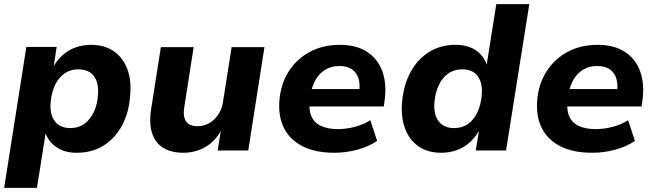

<svg xmlns="http://www.w3.org/2000/svg" viewBox="-20 -725 3157 925"><path d="M0 180 107 -499H253L239 -407Q260 -442 287.5 -464.5Q315 -487 348.5 -498Q382 -509 419 -509Q484 -509 528.5 -478Q573 -447 593.5 -392Q614 -337 607 -266Q602 -186 569.5 -123.5Q537 -61 481 -25Q425 11 349 11Q293 11 254 -14.5Q215 -40 199 -84H200L158 180ZM319 -108Q358 -108 386 -128Q414 -148 431.5 -184.5Q449 -221 452 -267Q457 -325 432.5 -358Q408 -391 357 -391Q319 -391 290.5 -371Q262 -351 245 -315Q228 -279 224 -232Q219 -174 244 -141Q269 -108 319 -108Z M863 11Q806 11 767 -12.5Q728 -36 712.5 -84Q697 -132 709 -205L755 -498H913L868 -210Q863 -181 868 -159.5Q873 -138 889 -127.5Q905 -117 932 -117Q963 -117 988.5 -132Q1014 -147 1031.5 -173Q1049 -199 1054 -232L1096 -498H1254L1176 0H1029L1044 -97H1045Q1017 -44 969 -16.5Q921 11 863 11Z M1591 11Q1499 11 1437.5 -20.5Q1376 -52 1348 -108.5Q1320 -165 1326 -240Q1332 -319 1370 -379.5Q1408 -440 1471.5 -474.5Q1535 -509 1618 -509Q1696 -509 1748 -475.5Q1800 -442 1822 -381.5Q1844 -321 1833 -241L1829 -212H1448L1461 -296H1725L1710 -280Q1716 -319 1707 -347.5Q1698 -376 1675 -391.5Q1652 -407 1614 -407Q1577 -407 1548.5 -390Q1520 -373 1502.5 -344Q1485 -315 1478 -278L1474 -249Q1466 -202 1478.5 -169Q1491 -136 1524 -119.5Q1557 -103 1608 -103Q1648 -103 1690 -114Q1732 -125 1764 -146L1797 -46Q1755 -18 1700.5 -3.5Q1646 11 1591 11Z M2106 11Q2040 11 1995.5 -20.5Q1951 -52 1931 -107Q1911 -162 1917 -233Q1924 -314 1957 -376Q1990 -438 2045.5 -473.5Q2101 -509 2175 -509Q2232 -509 2270.5 -484Q2309 -459 2325 -414V-415L2371 -705H2530L2418 0H2272L2287 -91H2285Q2266 -58 2238.5 -35Q2211 -12 2177.5 -0.5Q2144 11 2106 11ZM2168 -108Q2207 -108 2235 -128Q2263 -148 2280 -184Q2297 -220 2301 -267Q2306 -325 2281.5 -358Q2257 -391 2207 -391Q2168 -391 2139.5 -371Q2111 -351 2094 -315Q2077 -279 2073 -232Q2068 -174 2093 -141Q2118 -108 2168 -108Z M2833 11Q2741 11 2679.5 -20.5Q2618 -52 2590 -108.5Q2562 -165 2568 -240Q2574 -319 2612 -379.5Q2650 -440 2713.5 -474.5Q2777 -509 2860 -509Q2938 -509 2990 -475.5Q3042 -442 3064 -381.5Q3086 -321 3075 -241L3071 -212H2690L2703 -296H2967L2952 -280Q2958 -319 2949 -347.5Q2940 -376 2917 -391.5Q2894 -407 2856 -407Q2819 -407 2790.5 -390Q2762 -373 2744.5 -344Q2727 -315 2720 -278L2716 -249Q2708 -202 2720.5 -169Q2733 -136 2766 -119.5Q2799 -103 2850 -103Q2890 -103 2932 -114Q2974 -125 3006 -146L3039 -46Q2997 -18 2942.5 -3.5Q2888 11 2833 11Z"/></svg>

Font: Nunito Sans 9pt ExtraBold
Style: Italic
Weight: 800
Italic angle: -9°
Version: Version 3.101;gftools[0.9.27]